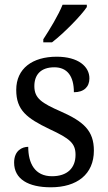

<svg xmlns="http://www.w3.org/2000/svg" viewBox="-20 -786 458 816"><path d="M164 -619V-606H201C252 -645 326 -721 349 -756V-766H246C228 -721 192 -662 164 -619ZM196 10C307 10 379 -45 379 -146C379 -230 336 -269 239 -312C157 -348 126 -368 126 -420C126 -467 152 -500 211 -500C266 -500 294 -462 294 -394C337 -394 360 -417 360 -453C360 -503 313 -545 221 -545C118 -545 49 -495 49 -404C49 -318 93 -284 191 -237C277 -197 301 -177 301 -128C301 -72 266 -37 201 -37C128 -37 100 -92 100 -162C74 -162 40 -146 40 -95C40 -25 100 10 196 10Z"/></svg>

Font: Noto Serif Thai SemiCondensed
Style: Regular
Weight: 400
Width: 4
Designer: Monotype Design Team
Foundry: Monotype Imaging Inc.
Version: Version 2.002